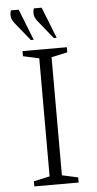

<svg xmlns="http://www.w3.org/2000/svg" viewBox="-59 -898 473 933"><g transform="rotate(-5 178.0 -431.0)"><path d="M70 0V-25L148 -42V-618L70 -635V-660H286V-635L208 -618V-42L286 -25V0ZM115 -710 43 -799Q29 -817 27.5 -832Q26 -847 31 -862H69L129 -710ZM227 -710 155 -799Q141 -817 139.5 -832Q138 -847 143 -862H181L241 -710Z"/></g></svg>

Font: Spectral ExtraLight
Style: Regular
Weight: 275
Designer: Jean-Baptiste Levee
Foundry: Production Type
Version: Version 2.001